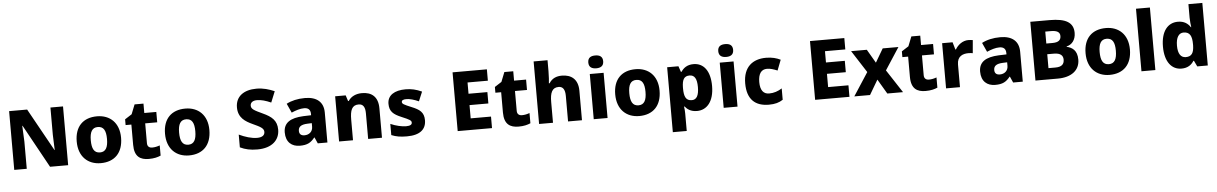

<svg xmlns="http://www.w3.org/2000/svg" viewBox="-38 -1426 14734 2324"><g transform="rotate(-5 7329.5 -263.5)"><path d="M739 0V-714H586V-383C587 -325 591 -254 593 -197H590L303 -714H84V0H236V-330C234 -391 230 -465 227 -523H231L519 0Z M1406 -276C1406 -458 1294 -559 1138 -559C969 -559 867 -458 867 -276C867 -92 979 10 1135 10C1303 10 1406 -92 1406 -276ZM1038 -276C1038 -377 1067 -429 1136 -429C1207 -429 1235 -377 1235 -276C1235 -174 1207 -120 1137 -120C1066 -120 1038 -174 1038 -276Z M1771 -124C1735 -124 1712 -143 1712 -182V-423H1858V-549H1712V-663H1604L1558 -547L1474 -493V-423H1544V-176C1544 -31 1617 10 1719 10C1783 10 1828 -2 1864 -18V-142C1833 -131 1805 -124 1771 -124Z M2479 -276C2479 -458 2367 -559 2211 -559C2042 -559 1940 -458 1940 -276C1940 -92 2052 10 2208 10C2376 10 2479 -92 2479 -276ZM2111 -276C2111 -377 2140 -429 2209 -429C2280 -429 2308 -377 2308 -276C2308 -174 2280 -120 2210 -120C2139 -120 2111 -174 2111 -276Z M3309 -207C3309 -318 3247 -369 3140 -418C3042 -464 3003 -482 3003 -525C3003 -560 3030 -585 3084 -585C3136 -585 3190 -569 3254 -541L3308 -674C3241 -703 3172 -724 3089 -724C2935 -724 2835 -651 2835 -518C2835 -391 2922 -341 3006 -302C3092 -262 3140 -241 3140 -195C3140 -157 3113 -130 3047 -130C2978 -130 2900 -155 2828 -189V-34C2891 -4 2953 10 3038 10C3219 10 3309 -84 3309 -207Z M3664 -560C3576 -560 3499 -542 3439 -510L3490 -398C3543 -421 3595 -438 3644 -438C3692 -438 3721 -415 3721 -362V-346L3627 -343C3468 -336 3385 -283 3385 -166C3385 -46 3457 10 3554 10C3645 10 3688 -15 3735 -74H3739L3772 0H3889V-364C3889 -493 3807 -560 3664 -560ZM3670 -248 3721 -250V-206C3721 -147 3677 -111 3621 -111C3583 -111 3557 -128 3557 -170C3557 -217 3586 -245 3670 -248Z M4358 -559C4285 -559 4225 -532 4190 -478H4182L4159 -549H4031V0H4200V-250C4200 -363 4223 -426 4305 -426C4360 -426 4384 -387 4384 -311V0H4552V-358C4552 -499 4474 -559 4358 -559Z M5089 -166C5089 -263 5036 -300 4942 -338C4848 -377 4829 -387 4829 -410C4829 -430 4849 -440 4887 -440C4928 -440 4982 -424 5036 -400L5084 -514C5017 -545 4957 -559 4887 -559C4753 -559 4666 -506 4666 -402C4666 -310 4711 -271 4809 -230C4909 -188 4927 -177 4927 -151C4927 -127 4906 -113 4855 -113C4807 -113 4731 -129 4667 -158V-22C4726 2 4778 10 4856 10C5016 10 5089 -57 5089 -166Z M5889 0V-140H5642V-301H5871V-439H5642V-576H5889V-714H5472V0Z M6264 -124C6228 -124 6205 -143 6205 -182V-423H6351V-549H6205V-663H6097L6051 -547L5967 -493V-423H6037V-176C6037 -31 6110 10 6212 10C6276 10 6321 -2 6357 -18V-142C6326 -131 6298 -124 6264 -124Z M6630 -627V-760H6461V0H6630V-251C6630 -363 6655 -426 6735 -426C6788 -426 6813 -387 6813 -311V0H6982V-358C6982 -499 6900 -559 6786 -559C6720 -559 6666 -537 6631 -480H6622C6625 -504 6630 -560 6630 -627Z M7210 -767C7160 -767 7119 -750 7119 -689C7119 -629 7160 -611 7210 -611C7259 -611 7300 -629 7300 -689C7300 -750 7259 -767 7210 -767ZM7293 -549H7125V0H7293Z M7949 -276C7949 -458 7837 -559 7681 -559C7512 -559 7410 -458 7410 -276C7410 -92 7522 10 7678 10C7846 10 7949 -92 7949 -276ZM7581 -276C7581 -377 7610 -429 7679 -429C7750 -429 7778 -377 7778 -276C7778 -174 7750 -120 7680 -120C7609 -120 7581 -174 7581 -276Z M8385 -559C8307 -559 8262 -522 8234 -479H8226L8202 -549H8065V240H8234V28C8234 -4 8231 -32 8227 -57H8234C8261 -24 8302 10 8380 10C8500 10 8587 -88 8587 -276C8587 -460 8508 -559 8385 -559ZM8326 -426C8386 -426 8415 -380 8415 -278C8415 -175 8386 -126 8328 -126C8256 -126 8234 -179 8234 -277V-292C8236 -382 8258 -426 8326 -426Z M8789 -767C8739 -767 8698 -750 8698 -689C8698 -629 8739 -611 8789 -611C8838 -611 8879 -629 8879 -689C8879 -750 8838 -767 8789 -767ZM8872 -549H8704V0H8872Z M9253 10C9329 10 9378 -5 9424 -35V-173C9377 -143 9326 -125 9268 -125C9201 -125 9160 -170 9160 -273C9160 -375 9198 -425 9267 -425C9308 -425 9346 -412 9393 -393L9442 -520C9396 -543 9339 -559 9267 -559C9105 -559 8989 -472 8989 -272C8989 -76 9088 10 9253 10Z M10232 0V-140H9985V-301H10214V-439H9985V-576H10232V-714H9815V0Z M10473 -280 10291 0H10482L10587 -178L10692 0H10883L10700 -280L10875 -549H10684L10587 -384L10491 -549H10300Z M11209 -124C11173 -124 11150 -143 11150 -182V-423H11296V-549H11150V-663H11042L10996 -547L10912 -493V-423H10982V-176C10982 -31 11055 10 11157 10C11221 10 11266 -2 11302 -18V-142C11271 -131 11243 -124 11209 -124Z M11725 -559C11656 -559 11598 -514 11566 -459H11559L11533 -549H11406V0H11575V-275C11575 -377 11647 -401 11711 -401C11734 -401 11753 -399 11765 -396L11779 -554C11767 -556 11743 -559 11725 -559Z M12113 -560C12025 -560 11948 -542 11888 -510L11939 -398C11992 -421 12044 -438 12093 -438C12141 -438 12170 -415 12170 -362V-346L12076 -343C11917 -336 11834 -283 11834 -166C11834 -46 11906 10 12003 10C12094 10 12137 -15 12184 -74H12188L12221 0H12338V-364C12338 -493 12256 -560 12113 -560ZM12119 -248 12170 -250V-206C12170 -147 12126 -111 12070 -111C12032 -111 12006 -128 12006 -170C12006 -217 12035 -245 12119 -248Z M12726 -714H12492V0H12764C12929 0 13031 -78 13031 -208C13031 -321 12969 -359 12904 -374V-379C12966 -391 13015 -447 13015 -534C13015 -660 12924 -714 12726 -714ZM12737 -435H12662V-580H12730C12805 -580 12840 -558 12840 -511C12840 -464 12813 -435 12737 -435ZM12662 -305H12743C12827 -305 12854 -269 12854 -223C12854 -171 12827 -136 12747 -136H12662Z M13664 -276C13664 -458 13552 -559 13396 -559C13227 -559 13125 -458 13125 -276C13125 -92 13237 10 13393 10C13561 10 13664 -92 13664 -276ZM13296 -276C13296 -377 13325 -429 13394 -429C13465 -429 13493 -377 13493 -276C13493 -174 13465 -120 13395 -120C13324 -120 13296 -174 13296 -276Z M13949 0V-760H13780V0Z M14266 10C14344 10 14389 -26 14417 -71H14424L14458 0H14586V-760H14417V-597C14417 -553 14423 -503 14427 -479H14423C14393 -524 14348 -559 14271 -559C14149 -559 14065 -462 14065 -274C14065 -88 14148 10 14266 10ZM14330 -124C14271 -124 14235 -171 14235 -271C14235 -372 14271 -423 14328 -423C14406 -423 14430 -370 14430 -272V-257C14428 -167 14402 -124 14330 -124Z"/></g></svg>

Font: Noto Sans Ethiopic ExtraBold
Style: Regular
Weight: 800
Designer: Monotype Design Team
Foundry: Monotype Imaging Inc.
Version: Version 2.102